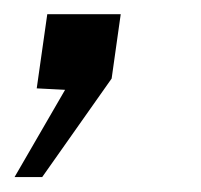

<svg xmlns="http://www.w3.org/2000/svg" viewBox="-31 -122 277 264"><path d="M-11 121.5 58.5 1.5 19.5 -0.5 34 -102.5H135L122.5 -14L27 121.5Z"/></svg>

Font: Public Sans Light
Style: Italic
Weight: 300
Italic angle: -8°
Designer: The Public Sans project authors (U.S. Web Design System). Libre Franklin designed by Pablo Impallari and Rodrigo Fuenzal
Version: Version 1.007; ttfautohint (v1.8.1) -l 8 -r 50 -G 200 -x 14 